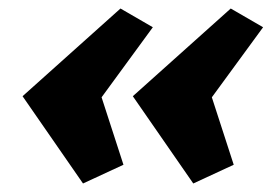

<svg xmlns="http://www.w3.org/2000/svg" viewBox="-20 -440 641 451"><path d="M175 -9 33 -214 263 -420 339 -376 200 -186 210 -238 270 -53ZM434 -9 292 -214 522 -420 598 -376 459 -186 469 -238 529 -53Z"/></svg>

Font: Ysabeau Office Black
Style: Italic
Weight: 900
Italic angle: -12°
Designer: Christian Thalmann (Catharsis Fonts)
Version: Version 2.001;gftools[0.9.30]; featfreeze: tnum,lnum,ss02